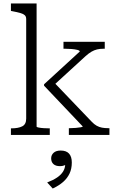

<svg xmlns="http://www.w3.org/2000/svg" viewBox="-20 -778 676 1107"><path d="M611 0H377V-39H384Q400 -39 416.5 -40.5Q433 -42 445 -44Q457 -46 457 -49L234 -284V-292L440 -481Q440 -487 425.5 -490.5Q411 -494 391.5 -495.5Q372 -497 355 -497H346V-537H584V-497H577Q556 -497 539.5 -493Q523 -489 507.5 -480Q492 -471 474 -455L284 -281L282 -313L508 -77Q523 -61 537.5 -53Q552 -45 568 -42Q584 -39 603 -39H611ZM191 -758V-48Q191 -45 203.5 -42.5Q216 -40 233 -39Q250 -38 263 -38H267V0H43V-38H46Q85 -38 108 -49.5Q131 -61 131 -94V-668Q131 -683 122.5 -690.5Q114 -698 97 -703Q80 -708 53 -713L43 -715V-758ZM284 309 252 274Q286 261 309 245.5Q332 230 344 210.5Q356 191 356 167L368 164Q361 172 350 176Q339 180 326 180Q301 180 288 168Q275 156 275 135Q275 116 289 103Q303 90 330 90Q362 90 378 107.5Q394 125 394 159Q394 195 381 222.5Q368 250 344 271Q320 292 284 309Z"/></svg>

Font: Roboto Serif ExtraLight
Style: Regular
Weight: 250
Version: Version 1.007